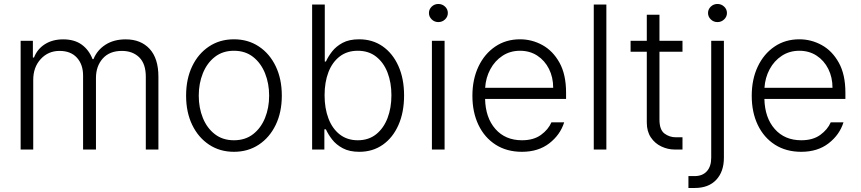

<svg xmlns="http://www.w3.org/2000/svg" viewBox="-20 -750 4316 963"><path d="M83.5 0V-545.5H144.9V-461.6H150.6Q166.9 -503.9 205.1 -528.2Q243.3 -552.6 296.9 -552.6Q353.3 -552.6 389.7 -526.3Q426.1 -500 444.2 -453.5H448.9Q467.3 -498.9 509.1 -525.7Q550.8 -552.6 610.4 -552.6Q686.4 -552.6 730.5 -504.8Q774.5 -457 774.5 -365.4V0H711.3V-365.4Q711.3 -430 678.3 -462.4Q645.2 -494.7 591.3 -494.7Q529.1 -494.7 495.2 -456.3Q461.3 -418 461.3 -359V0H396.7V-371.1Q396.7 -426.5 365.8 -460.6Q334.9 -494.7 278.8 -494.7Q221.9 -494.7 184.3 -453.8Q146.7 -413 146.7 -349.4V0Z M1153.4 11.4Q1082.7 11.4 1028.6 -24.5Q974.4 -60.4 943.9 -123.8Q913.4 -187.1 913.4 -270.2Q913.4 -354 943.9 -417.6Q974.4 -481.2 1028.6 -517Q1082.7 -552.9 1153.4 -552.9Q1224.1 -552.9 1278.2 -517Q1332.4 -481.2 1362.9 -417.6Q1393.5 -354 1393.5 -270.2Q1393.5 -187.1 1362.9 -123.8Q1332.4 -60.4 1278.2 -24.5Q1224.1 11.4 1153.4 11.4ZM1153.4 -46.5Q1210.2 -46.5 1249.5 -77.1Q1288.7 -107.6 1309.3 -158.4Q1329.9 -209.2 1329.9 -270.2Q1329.9 -331.3 1309.3 -382.5Q1288.7 -433.6 1249.5 -464.5Q1210.2 -495.4 1153.4 -495.4Q1096.9 -495.4 1057.5 -464.5Q1018.1 -433.6 997.5 -382.5Q976.9 -331.3 976.9 -270.2Q976.9 -209.2 997.5 -158.4Q1018.1 -107.6 1057.5 -77.1Q1096.9 -46.5 1153.4 -46.5Z M1545.5 0V-727.3H1609V-441.4H1614.7Q1625.7 -465.9 1645.6 -491.7Q1665.5 -517.4 1698.5 -535.2Q1731.5 -552.9 1781.2 -552.9Q1848.7 -552.9 1899.3 -517.6Q1949.9 -482.2 1978.3 -418.9Q2006.7 -355.5 2006.7 -271.3Q2006.7 -186.8 1978.5 -123Q1950.3 -59.3 1899.9 -24Q1849.4 11.4 1782.3 11.4Q1732.6 11.4 1699.4 -6.4Q1666.2 -24.1 1646 -50.2Q1625.7 -76.3 1614.7 -101.2H1606.9V0ZM1608 -272.4Q1608 -206.7 1627.5 -155.5Q1647 -104.4 1684.3 -75.5Q1721.6 -46.5 1774.5 -46.5Q1828.8 -46.5 1866.5 -76.5Q1904.1 -106.5 1923.7 -157.7Q1943.2 -208.8 1943.2 -272.4Q1943.2 -335.2 1923.8 -385.7Q1904.5 -436.1 1866.8 -465.7Q1829.2 -495.4 1774.5 -495.4Q1721.2 -495.4 1683.9 -466.8Q1646.7 -438.2 1627.3 -388Q1608 -337.7 1608 -272.4Z M2146.3 0V-545.5H2209.9V0ZM2178.6 -639.2Q2159.1 -639.2 2145.2 -652.7Q2131.4 -666.2 2131.4 -684.7Q2131.4 -703.5 2145.2 -716.8Q2159.1 -730.1 2178.6 -730.1Q2198.2 -730.1 2212.2 -716.8Q2226.2 -703.5 2226.2 -684.7Q2226.2 -666.2 2212.2 -652.7Q2198.2 -639.2 2178.6 -639.2Z M2598 11.4Q2521.7 11.4 2465.9 -24.3Q2410.2 -60 2379.8 -123.4Q2349.4 -186.8 2349.4 -269.5Q2349.4 -352.3 2379.8 -416.2Q2410.2 -480.1 2464 -516.5Q2517.8 -552.9 2588.4 -552.9Q2647.7 -552.9 2700.5 -524Q2753.2 -495 2786.2 -435.7Q2819.2 -376.4 2819.2 -285.2V-253.9H2413Q2415.1 -159.4 2464.8 -103Q2514.6 -46.5 2598 -46.5Q2656.2 -46.5 2693.2 -73.3Q2730.1 -100.1 2745.7 -136.4H2809.7Q2790.1 -73.9 2735.1 -31.2Q2680 11.4 2598 11.4ZM2413.4 -309.7H2754.6Q2754.6 -362.2 2733.5 -404.3Q2712.4 -446.4 2674.9 -470.9Q2637.4 -495.4 2588.4 -495.4Q2538.7 -495.4 2500.4 -470.2Q2462 -445 2439.3 -402.7Q2416.5 -360.4 2413.4 -309.7Z M3021.3 -727.3V0H2958.1V-727.3Z M3403.1 -545.5V-490.4H3287.6V-150.6Q3287.6 -99.1 3312.7 -80.3Q3337.7 -61.4 3370 -61.4H3403.1V0H3364.3Q3329.5 0 3297.2 -15.3Q3264.9 -30.5 3244.5 -60.7Q3224.1 -90.9 3224.1 -135.3V-490.4H3142.8V-545.5H3224.1V-676.1H3287.6V-545.5Z M3547.2 -545.5H3610.8V41.2Q3610.8 110.8 3572.4 151.8Q3534.1 192.8 3464.8 192.8H3432.9V133.2H3464.1Q3503.2 133.2 3525.2 109Q3547.2 84.9 3547.2 41.2ZM3578.5 -639.2Q3558.9 -639.2 3545.1 -652.7Q3531.2 -666.2 3531.2 -684.7Q3531.2 -703.5 3545.1 -716.8Q3558.9 -730.1 3578.5 -730.1Q3598 -730.1 3612 -716.8Q3626.1 -703.5 3626.1 -684.7Q3626.1 -666.2 3612 -652.7Q3598 -639.2 3578.5 -639.2Z M3998.9 11.4Q3922.6 11.4 3866.8 -24.3Q3811.1 -60 3780.7 -123.4Q3750.4 -186.8 3750.4 -269.5Q3750.4 -352.3 3780.7 -416.2Q3811.1 -480.1 3864.9 -516.5Q3918.7 -552.9 3989.3 -552.9Q4048.7 -552.9 4101.4 -524Q4154.1 -495 4187.1 -435.7Q4220.2 -376.4 4220.2 -285.2V-253.9H3813.9Q3816.1 -159.4 3865.8 -103Q3915.5 -46.5 3998.9 -46.5Q4057.2 -46.5 4094.1 -73.3Q4131 -100.1 4146.7 -136.4H4210.6Q4191.1 -73.9 4136 -31.2Q4081 11.4 3998.9 11.4ZM3814.3 -309.7H4155.5Q4155.5 -362.2 4134.4 -404.3Q4113.3 -446.4 4075.8 -470.9Q4038.4 -495.4 3989.3 -495.4Q3939.6 -495.4 3901.3 -470.2Q3862.9 -445 3840.2 -402.7Q3817.5 -360.4 3814.3 -309.7Z"/></svg>

Font: Inter Zeller Light
Style: Regular
Weight: 300
Designer: Rasmus Andersson; Joe Bland
Foundry: zeller
Version: Version 3.015;git-dec3a8cb1